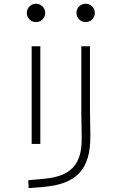

<svg xmlns="http://www.w3.org/2000/svg" viewBox="-20 -763 626 1018"><path d="M131.8 234.4 206.1 228.5C382.8 214.4 461.4 138.7 459 -45.9L457 -187.5V-517.6H411.1V-170.9L413.1 -30.3C415 110.8 353.5 171.9 215.8 184.6L129.9 192.4ZM147.9 0H193.8V-517.6H147.9ZM170.9 -646C197.8 -646 219.7 -667.5 219.7 -694.3C219.7 -721.2 197.8 -743.2 170.9 -743.2C144 -743.2 122.1 -721.2 122.1 -694.3C122.1 -667.5 144 -646 170.9 -646ZM434.1 -646C460.9 -646 482.9 -667.5 482.9 -694.3C482.9 -721.2 460.9 -743.2 434.1 -743.2C407.2 -743.2 385.3 -721.2 385.3 -694.3C385.3 -667.5 407.2 -646 434.1 -646Z"/></svg>

Font: Cascadia Mono PL ExtraLight
Style: Regular
Weight: 200
Monospace: yes
Designer: Aaron Bell
Foundry: Saja Typeworks
Version: Version 2404.023